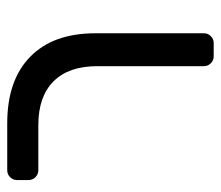

<svg xmlns="http://www.w3.org/2000/svg" viewBox="-60 -551 611 531"><g transform="rotate(-90 245.5 -285.5)"><path d="M13 -544Q13 -555 21 -563Q29 -571 40 -571H170Q289 -571 354 -507.5Q419 -444 419 -327V-27Q419 -16 411 -8Q403 0 392 0H355Q344 0 336 -8Q328 -16 328 -27V-322Q328 -401 286 -443Q244 -485 165 -485H40Q29 -485 21 -493Q13 -501 13 -512V-544Z"/></g></svg>

Font: Rubik
Style: Regular
Weight: 400
Designer: Hubert & Fischer
Foundry: Hubert & Fischer
Version: Version 1.002; ttfautohint (v1.6)